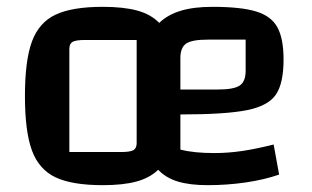

<svg xmlns="http://www.w3.org/2000/svg" viewBox="-20 -531 913 562"><path d="M781 -108 797 -20Q754 -5 699.5 3Q645 11 588 11Q536 11 501 0.5Q466 -10 443 -34Q418 -10 379 0.5Q340 11 281 11Q191 11 142.5 -12Q94 -35 73.5 -90.5Q53 -146 53 -250Q53 -354 73.5 -409.5Q94 -465 142.5 -488Q191 -511 281 -511Q342 -511 382 -500Q422 -489 446 -464Q471 -488 509 -499.5Q547 -511 602 -511Q685 -511 729.5 -497.5Q774 -484 792 -451Q810 -418 810 -357Q810 -287 787.5 -254Q765 -221 702.5 -208.5Q640 -196 508 -196V-93Q548 -83 607 -83Q648 -83 688.5 -89Q729 -95 781 -108ZM508 -361V-269H618Q664 -269 681.5 -280.5Q699 -292 699 -324V-415H588Q542 -415 525 -403.5Q508 -392 508 -361ZM380 -414H229Q202 -414 192.5 -408.5Q183 -403 183 -388V-86H334Q361 -86 370.5 -91.5Q380 -97 380 -112Z"/></svg>

Font: Changa Medium
Style: Regular
Weight: 500
Designer: Eduardo Rodriguez Tunni
Foundry: Eduardo Rodriguez Tunni
Version: Version 2.002; ttfautohint (v1.5) -l 8 -r 50 -G 150 -x 14 -H